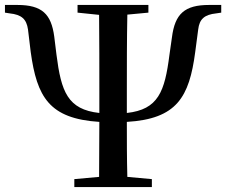

<svg xmlns="http://www.w3.org/2000/svg" viewBox="-26 -755 913 775"><path d="M287 -704 374 -695C375 -593 375 -485 375 -384V-334V-299C247 -313 221 -385 202 -534L193 -607C181 -698 144 -735 44 -735H-6V-704L13 -701C61 -696 81 -678 87 -636L98 -545C123 -364 172 -276 375 -263L374 -41L274 -32V0H587V-32L488 -41C486 -116 486 -188 486 -263C688 -275 738 -363 762 -545L774 -636C779 -678 799 -696 847 -701L867 -704V-735H818C719 -735 680 -699 668 -604L658 -534C639 -385 613 -313 486 -299V-334V-384C486 -487 486 -595 488 -696L573 -704V-735H287Z"/></svg>

Font: Noto Serif SC SemiBold
Style: Regular
Weight: 600
Designer: Ryoko NISHIZUKA 西塚涼子 (kana & ideographs); Frank Grießhammer (Latin, Greek & Cyrillic); Wenlong ZHANG 张文龙 (bopomofo); San
Foundry: Adobe
Version: Version 2.001;hotconv 1.1.0;makeotfexe 2.6.0